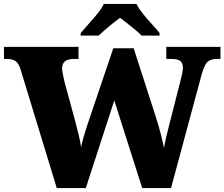

<svg xmlns="http://www.w3.org/2000/svg" viewBox="-26 -951 1135 971"><path d="M78 -600Q68 -632 52 -642.5Q36 -653 7 -653H-6V-714H371V-653H348Q288 -653 288 -605Q288 -597 292 -575.5Q296 -554 300 -538L356 -332Q364 -301 372 -268.5Q380 -236 384 -207Q390 -235 398 -262.5Q406 -290 418 -326L547 -707H650L761 -363Q776 -316 786.5 -275.5Q797 -235 803 -203Q807 -225 814 -255.5Q821 -286 829.5 -318.5Q838 -351 845 -379L883 -528Q888 -548 893.5 -571Q899 -594 899 -607Q899 -633 885 -643Q871 -653 838 -653H815V-714H1089V-653H1070Q1041 -653 1024.5 -639Q1008 -625 994 -575L839 0H693L552 -443L408 0H261ZM382 -784Q398 -803 421.5 -829Q445 -855 467 -882Q489 -909 499 -931H664Q675 -909 696.5 -882Q718 -855 742 -829Q766 -803 781 -784V-771H690Q680 -782 659.5 -799Q639 -816 617.5 -833Q596 -850 581 -861Q566 -850 544.5 -833Q523 -816 503.5 -799Q484 -782 473 -771H382Z"/></svg>

Font: Noto Serif Sinhala Black
Style: Regular
Weight: 900
Designer: Jelle Bosma - Monotype Design Team
Foundry: Monotype Imaging Inc.
Version: Version 2.007; ttfautohint (v1.8.4.7-5d5b)